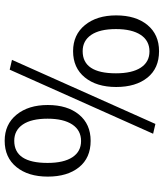

<svg xmlns="http://www.w3.org/2000/svg" viewBox="42 -746 717 842"><g transform="rotate(-90 401.0 -324.5)"><path d="M695 -175Q695 -246 669.5 -283.5Q644 -321 598 -321Q501 -321 501 -175Q501 -104 526 -66Q551 -28 597 -28Q644 -28 669.5 -66.5Q695 -105 695 -175ZM755 -174Q755 -88 713 -37Q671 14 598 14Q523 14 482 -37Q441 -88 441 -174Q441 -260 483 -311.5Q525 -363 598 -363Q670 -363 712.5 -311Q755 -259 755 -174ZM302 -475Q302 -546 276.5 -583.5Q251 -621 205 -621Q108 -621 108 -475Q108 -404 133 -366Q158 -328 204 -328Q251 -328 276.5 -366.5Q302 -405 302 -475ZM362 -474Q362 -388 320 -337Q278 -286 205 -286Q130 -286 89 -337Q48 -388 48 -474Q48 -560 90 -611.5Q132 -663 205 -663Q277 -663 319.5 -611Q362 -559 362 -474ZM560 -631 279 -2 236 -12 517 -641Z"/></g></svg>

Font: Arsenal
Style: Regular
Weight: 400
Designer: Andrij Shevchenko
Foundry: Stairsfor.com
Version: Version 1.000